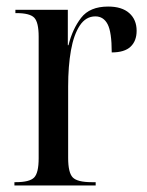

<svg xmlns="http://www.w3.org/2000/svg" viewBox="-20 -566 449 586"><path d="M24 0V-10H28Q70 -10 84 -24Q98 -38 98 -83V-454Q98 -498 84.5 -512Q71 -526 30 -526H27V-536H187V-428H189Q201 -477 227.5 -511.5Q254 -546 310 -546Q352 -546 374.5 -526Q397 -506 397 -472Q397 -441 378.5 -423.5Q360 -406 321 -406Q321 -468 308.5 -492Q296 -516 271 -516Q242 -516 223.5 -488Q205 -460 196.5 -412Q188 -364 188 -302V-84Q188 -39 202 -24.5Q216 -10 260 -10H272V0Z"/></svg>

Font: Noto Serif Display Condensed
Style: Regular
Weight: 400
Width: 3
Designer: Monotype Design Team
Foundry: Monotype Imaging Inc.
Version: Version 2.009